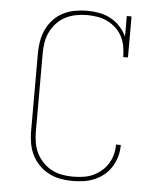

<svg xmlns="http://www.w3.org/2000/svg" viewBox="-53 -789 707 844"><g transform="rotate(5 300.0 -367.5)"><path d="M297 8Q270 8 243.5 3Q217 -2 193 -14.5Q169 -27 150 -46.5Q131 -66 119 -90.5Q107 -115 102.5 -141.5Q98 -168 98 -195V-540Q98 -567 103 -594Q108 -621 119.5 -645Q131 -669 150 -689Q169 -709 193 -721Q217 -733 244 -738Q271 -743 298 -743Q325 -743 351.5 -738Q378 -733 401.5 -720.5Q425 -708 443.5 -688Q462 -668 473 -644V-735H494V-554H473Q473 -577 469 -600Q465 -623 454.5 -643.5Q444 -664 427 -680Q410 -696 389.5 -706Q369 -716 346 -720Q323 -724 300 -724Q276 -724 251.5 -719.5Q227 -715 205 -704Q183 -693 166 -675Q149 -657 138 -635Q127 -613 123 -588.5Q119 -564 119 -540V-195Q119 -171 123 -146.5Q127 -122 137.5 -100.5Q148 -79 165 -61Q182 -43 203.5 -31.5Q225 -20 249 -15.5Q273 -11 297 -11Q319 -11 341.5 -14Q364 -17 384 -25.5Q404 -34 421.5 -48.5Q439 -63 451 -81.5Q463 -100 469 -121.5Q475 -143 475 -166Q475 -166 475 -166.5Q475 -167 475 -168H496Q496 -167 496 -166.5Q496 -166 496 -165Q496 -140 489 -116Q482 -92 469 -71Q456 -50 436.5 -34Q417 -18 394 -8.5Q371 1 346.5 4.5Q322 8 297 8Z"/></g></svg>

Font: Iosevka Curly Slab ThEx
Style: Regular
Weight: 100
Width: 7
Monospace: yes
Designer: Belleve Invis
Foundry: Belleve Invis
Version: Version 11.1.0; ttfautohint (v1.8.3)